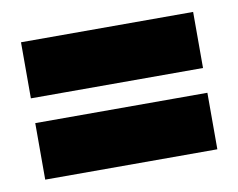

<svg xmlns="http://www.w3.org/2000/svg" viewBox="-47 -499 540 435"><g transform="rotate(-10 223.0 -282.0)"><path d="M25 -311V-440H421V-311ZM25 -124V-254H421V-124Z"/></g></svg>

Font: Kanit
Style: Bold
Weight: 700
Designer: Katatrad Team
Foundry: CadsonDemak
Version: Version 2.000; ttfautohint (v1.8.3)